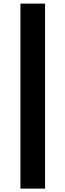

<svg xmlns="http://www.w3.org/2000/svg" viewBox="-20 -827 371 1088"><path d="M95.7 -806.6H235.4V241.7H95.7Z"/></svg>

Font: Glacial Indifference
Style: Bold
Weight: 700
Designer: Alfredo Marco Pradil
Foundry: Alfredo Marco Pradil
Version: Version 1.312